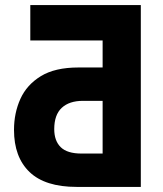

<svg xmlns="http://www.w3.org/2000/svg" viewBox="-20 -734 640 754"><path d="M99 -575V-714H533V0H281Q157 0 96 -58.5Q35 -117 35 -224Q35 -290 60 -345.5Q85 -401 140.5 -435Q196 -469 288 -469H383V-575ZM306 -338Q252 -338 222.5 -310.5Q193 -283 193 -227Q193 -181 218.5 -156Q244 -131 300 -131H383V-338Z"/></svg>

Font: Noto Sans Mono ExtraBold
Style: Regular
Weight: 800
Designer: Monotype Design Team
Foundry: Monotype Imaging Inc.
Version: Version 2.014